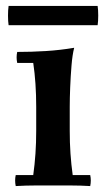

<svg xmlns="http://www.w3.org/2000/svg" viewBox="-20 -625 351 647"><path d="M284 -35Q288 -17 284 2Q250 0 218.5 0Q187 0 159 0Q131 0 99.5 0Q68 0 33 2Q29 -17 33 -35H92Q97 -71 99.5 -107.5Q102 -144 102 -185V-265Q102 -346 92 -413H38Q34 -432 38 -450Q86 -450 134.5 -453Q183 -456 230 -464Q224 -441 221 -404.5Q218 -368 216.5 -330.5Q215 -293 215 -265V-185Q215 -144 217.5 -107.5Q220 -71 225 -35ZM309 -540H9Q7 -553 7 -572.5Q7 -592 9 -605H309Q311 -592 311 -572.5Q311 -553 309 -540Z"/></svg>

Font: Poltawski Nowy SemiBold
Style: Regular
Weight: 600
Version: Version 1.001;gftools[0.9.25]